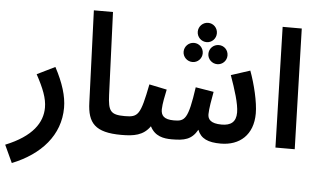

<svg xmlns="http://www.w3.org/2000/svg" viewBox="-93 -822 1909 1150"><g transform="rotate(5 861.5 -247.0)"><path d="M16 230C188 161 299 38 299 -127C299 -196 275 -274 226 -366L118 -313C162 -232 185 -174 185 -118C185 -28 128 59 -33 124Z M655 5C698 5 722 -20 722 -54C722 -86 704 -109 665 -109C580 -109 565 -130 561 -227L541 -724H426L447 -172C451 -49 496 5 655 5Z M1115 -593C1147 -593 1172 -619 1172 -651C1172 -683 1147 -709 1115 -709C1083 -709 1057 -683 1057 -651C1057 -619 1083 -593 1115 -593ZM1041 -467C1073 -467 1098 -493 1098 -524C1098 -556 1073 -582 1041 -582C1009 -582 983 -556 983 -524C983 -493 1009 -467 1041 -467ZM1190 -467C1222 -467 1247 -493 1247 -524C1247 -557 1222 -582 1190 -582C1158 -582 1132 -557 1132 -524C1132 -493 1158 -467 1190 -467Z M655 5C729 5 787 -4 827 -62C856 -4 909 5 957 5C1033 5 1077 -4 1112 -66C1132 -14 1176 5 1252 5C1366 5 1446 -64 1446 -193C1446 -261 1420 -368 1391 -446L1277 -409C1307 -325 1334 -241 1334 -189C1334 -131 1302 -109 1248 -109C1181 -109 1164 -134 1164 -164C1164 -195 1175 -258 1183 -300L1074 -318C1046 -123 1027 -109 961 -109C900 -109 883 -132 883 -169C884 -205 894 -250 902 -289L796 -311C759 -124 747 -109 665 -109Z M1581 0H1697L1676 -724H1561Z"/></g></svg>

Font: Noto Sans Arabic SemCond SemBd
Style: Regular
Weight: 600
Width: 4
Designer: Monotype Design Team, Nadine Chahine, Nizar Qandah and Khaled Hosny
Foundry: Monotype Imaging Inc.
Version: Version 2.012